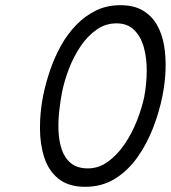

<svg xmlns="http://www.w3.org/2000/svg" viewBox="-20 -711 658 740"><path d="M308 9Q244 9 205.5 -22Q167 -53 150.5 -104.5Q134 -156 134 -218Q134 -280 146 -341Q156 -390 173 -440Q190 -490 215 -535Q240 -580 274 -615Q308 -650 350 -670.5Q392 -691 444 -691Q496 -691 530.5 -670.5Q565 -650 585 -615Q605 -580 612.5 -535Q620 -490 618 -440Q616 -390 606 -341Q594 -280 570 -218Q546 -156 509.5 -104.5Q473 -53 423 -22Q373 9 308 9ZM319 -62Q361 -62 397 -88.5Q433 -115 461 -156.5Q489 -198 508 -246.5Q527 -295 536 -338Q545 -387 545.5 -436.5Q546 -486 534.5 -528Q523 -570 497 -595.5Q471 -621 429 -621Q387 -621 352 -596.5Q317 -572 290.5 -532.5Q264 -493 246 -446.5Q228 -400 219 -355Q213 -324 208.5 -285Q204 -246 205.5 -207Q207 -168 218 -135Q229 -102 253.5 -82Q278 -62 319 -62Z"/></svg>

Font: Teachers
Style: Italic
Weight: 400
Italic angle: -11°
Designer: Alfredo Marco Pradil, Chank Diesel
Version: Version 1.001